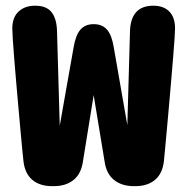

<svg xmlns="http://www.w3.org/2000/svg" viewBox="-20 -644 659 674"><path d="M163.2 9.5Q119.5 9.5 93.2 -12.8Q67 -35.2 62.2 -79.2Q61 -90.5 58.2 -118.8Q55.5 -147.2 51.9 -186.2Q48.3 -225.3 44.4 -269.6Q40.5 -313.8 36.6 -358.1Q32.7 -402.3 29.7 -440.8Q26.7 -479.3 24.9 -506.7Q23.2 -534 23.2 -544Q23.2 -583 45.3 -603.5Q67.3 -624 103.2 -624Q143.2 -624 161.2 -601Q179.3 -578 180.2 -533.2L189.7 -202.7L238.3 -477.2Q245.3 -520 262 -539.6Q278.7 -559.2 308.8 -559.2Q339.2 -559.2 355.9 -539.6Q372.7 -520 379.5 -477.2L427 -204.5L436.3 -533.2Q437.2 -578 457.7 -601Q478.2 -624 518.3 -624Q554.3 -624 574.4 -603.5Q594.5 -583 594.5 -544Q594.5 -535.5 592.8 -509Q591 -482.5 587.9 -444.3Q584.8 -406.2 581 -361.6Q577.2 -317 573.2 -272.1Q569.2 -227.2 565.6 -187.4Q562 -147.7 559.3 -119.1Q556.7 -90.5 555.5 -79.2Q550.8 -35.3 524.5 -12.9Q498.2 9.5 454.8 9.5H450.2Q407.7 9.5 380.6 -12.1Q353.5 -33.7 347.3 -76.2L308.8 -310L271 -76.2Q264.8 -33.8 238.1 -12.2Q211.3 9.5 168.3 9.5Z"/></svg>

Font: Sono ExtraLight
Style: Regular
Weight: 200
Designer: Tyler Finck
Foundry: Tyler Finck
Version: Version 2.112